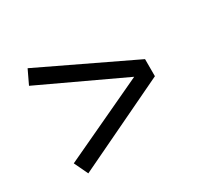

<svg xmlns="http://www.w3.org/2000/svg" viewBox="-109 -715 795 759"><g transform="rotate(-30 289.0 -335.0)"><path d="M64 -158 442 -335 64 -512 94 -575 514 -374V-296L94 -95Z"/></g></svg>

Font: Oxanium
Style: Regular
Weight: 400
Designer: Severin Meyer
Version: Version 1.001